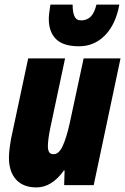

<svg xmlns="http://www.w3.org/2000/svg" viewBox="-20 -808 546 838"><path d="M19 -120Q19 -149 28 -201L103 -553H264L199 -247Q189 -197 189 -170Q189 -153 194.5 -144Q200 -135 214 -135Q237 -135 253.5 -170.5Q270 -206 284 -269L345 -553H506L389 0H260L262 -64H259Q206 10 139 10Q81 10 50 -24.5Q19 -59 19 -120ZM193 -725Q193 -746 200 -788H297Q297 -755 305 -737Q313 -719 334 -719Q359 -719 375.5 -735Q392 -751 401 -788H501Q485 -701 438 -653.5Q391 -606 325 -606Q256 -606 224.5 -637.5Q193 -669 193 -725Z"/></svg>

Font: Noto Sans UI CondBlack
Style: Italic
Weight: 900
Width: 3
Italic angle: -12°
Designer: Monotype Design Team
Foundry: Monotype Imaging Inc.
Version: Version 1.001